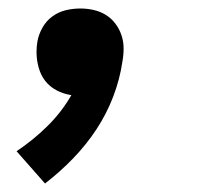

<svg xmlns="http://www.w3.org/2000/svg" viewBox="-20 -217 490 452"><path d="M86 215 19 139Q58 113 91.5 80Q125 47 148 7Q129 4 113 -4.5Q97 -13 86.5 -26.5Q76 -40 71 -58Q66 -76 66 -94Q66 -101 66.5 -107Q67 -113 68 -119Q71 -136 80 -152Q89 -168 103.5 -178.5Q118 -189 135 -193Q152 -197 169 -197Q185 -197 200.5 -193.5Q216 -190 229 -182Q242 -174 251.5 -161.5Q261 -149 266 -134Q271 -119 271 -103Q271 -87 268 -71Q262 -30 246.5 10.5Q231 51 207 87.5Q183 124 152 156Q121 188 86 215Z"/></svg>

Font: Iosevka Etoile XBdObl
Style: Regular
Weight: 800
Italic angle: -9°
Designer: Belleve Invis
Foundry: Belleve Invis
Version: Version 15.5.2; ttfautohint (v1.8.4)